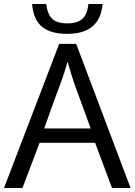

<svg xmlns="http://www.w3.org/2000/svg" viewBox="-20 -935 670 955"><path d="M537.1 0 453.1 -224.6H176.8L91.8 0H0L274.4 -716.8H358.9L629.4 0ZM431.2 -295.9 349.1 -520.5Q335.9 -559.6 315.9 -628.9Q306.2 -591.3 290 -544.9Q243.7 -420.4 199.7 -295.9ZM139.6 -915H210Q216.3 -862.8 240.5 -840.8Q264.6 -818.8 315.4 -818.8Q365.2 -818.8 389.9 -841.6Q414.6 -864.3 419.9 -915H490.2Q477.5 -766.6 314.5 -766.6Q231 -766.6 188.5 -802.2Q146 -837.9 139.6 -915Z"/></svg>

Font: Viking Open Sans
Style: Regular
Weight: 400
Foundry: Ascender Corporation
Version: Version 2.001